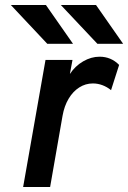

<svg xmlns="http://www.w3.org/2000/svg" viewBox="-20 -752 515 772"><path d="M73 0 163 -511H271.5L261 -454.5Q282 -486.5 314.2 -505.2Q346.5 -524 380.5 -524Q426.5 -524 459 -491L426.5 -389.5Q410.5 -402.5 391.8 -409.5Q373 -416.5 353.5 -416.5Q324 -416.5 298.8 -400.5Q273.5 -384.5 256 -355.2Q238.5 -326 231.5 -286.5L181.5 0ZM170 -576 23.5 -732H164.5L273.5 -576ZM371.5 -576 224.5 -732H366L475 -576Z"/></svg>

Font: Overpass SemiBold
Style: Italic
Weight: 600
Italic angle: -10°
Designer: Delve Withrington, Dave Bailey, Thomas Jockin
Foundry: Delve Fonts LLC
Version: Version 4.000